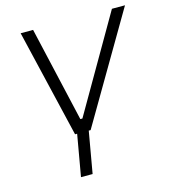

<svg xmlns="http://www.w3.org/2000/svg" viewBox="-108 -607 793 894"><g transform="rotate(-15 288.5 -160.0)"><path d="M197 0H207L172 200H228L263 0H272L577 -520H514L249 -62H239L134 -520H74Z"/></g></svg>

Font: Fixel Display 20240404 Light
Style: Italic
Weight: 300
Italic angle: -10°
Designer: AlfaBravo + MacPaw
Foundry: Kyrylo Tkachov, Marchela Mozhyna, Serhii Makarenko, Maria Weinstein, Zakhar Kryvoshyya
Version: Version 1.211;Glyphs 3.2 (3225)